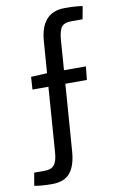

<svg xmlns="http://www.w3.org/2000/svg" viewBox="-127 -751 586 949"><g transform="rotate(-10 166.5 -277.0)"><path d="M345 -630H287Q254 -630 240 -613Q226 -596 222 -548L211 -398H321L314 -331H206L181 4Q176 74 147 110Q118 146 56 146Q1 146 -33 139L-22 75H32Q64 75 79 56.5Q94 38 97 -6L121 -331H41L45 -394L126 -398L138 -558Q149 -700 268 -700Q328 -700 357 -694Z"/></g></svg>

Font: exo2condensed_r
Style: Regular
Weight: 400
Width: 3
Designer: Natanael Gama
Version: Version 1.001;PS 001.001;hotconv 1.0.70;makeotf.lib2.5.58329